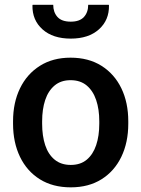

<svg xmlns="http://www.w3.org/2000/svg" viewBox="-20 -782 598 812"><path d="M279.3 10.3Q203.1 10.3 148.4 -23.9Q93.8 -58.1 64.5 -118.9Q35.2 -179.7 35.2 -258.8V-269Q35.2 -347.7 64.5 -408.2Q93.8 -468.8 148.4 -503.4Q203.1 -538.1 278.3 -538.1Q354.5 -538.1 409.2 -503.7Q463.9 -469.2 493.2 -408.7Q522.5 -348.1 522.5 -269V-258.8Q522.5 -179.7 493.2 -118.9Q463.9 -58.1 409.4 -23.9Q355 10.3 279.3 10.3ZM279.3 -84.5Q320.3 -84.5 346.9 -106.7Q373.5 -128.9 386.7 -168.2Q399.9 -207.5 399.9 -258.8V-269Q399.9 -319.8 386.7 -358.9Q373.5 -397.9 346.7 -420.4Q319.8 -442.9 278.3 -442.9Q237.8 -442.9 210.9 -420.4Q184.1 -397.9 171.1 -358.9Q158.2 -319.8 158.2 -269V-258.8Q158.2 -207.5 171.1 -168.2Q184.1 -128.9 211.2 -106.7Q238.3 -84.5 279.3 -84.5ZM279.3 -618.7Q203.6 -618.7 159.9 -657.7Q116.2 -696.8 117.2 -758.8L118.2 -761.7H205.1Q205.1 -730.5 222.9 -710.4Q240.7 -690.4 279.3 -690.4Q316.9 -690.4 335 -710.2Q353 -730 353 -761.7H439.9L440.9 -758.8Q441.9 -696.8 398.2 -657.7Q354.5 -618.7 279.3 -618.7Z"/></svg>

Font: Roboto Slab LO Medium
Style: Regular
Weight: 500
Designer: Google
Version: Version 2.000